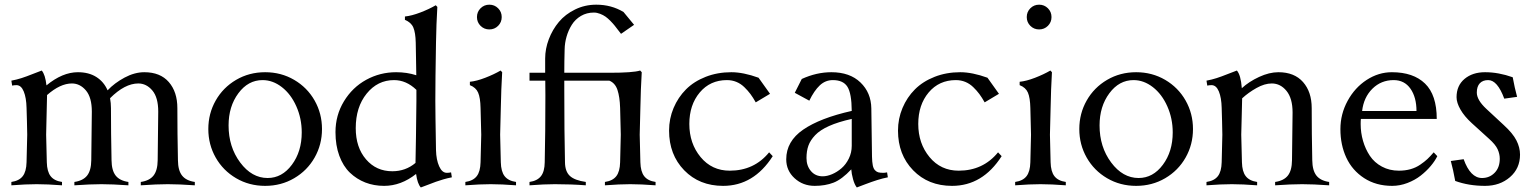

<svg xmlns="http://www.w3.org/2000/svg" viewBox="-20 -804 6654 833"><path d="M161.1 -498Q176.3 -480.5 181.6 -433.6Q251 -490.7 317.9 -490.7Q365.2 -490.7 397.9 -470Q430.7 -449.2 446.8 -412.1Q476.6 -443.8 520.3 -467.3Q564 -490.7 606 -490.7Q675.3 -490.7 712.4 -448Q749.5 -405.3 749.5 -335Q749.5 -225.1 752 -108.9Q752.4 -64.5 770 -42.2Q787.6 -20 825.2 -14.6V0Q755.4 -4.9 708 -4.9Q660.6 -4.9 590.8 0V-14.6Q628.4 -20 646 -42.2Q663.6 -64.5 664.1 -108.9Q666.5 -278.3 666.5 -319.8Q666.5 -381.3 640.9 -411.6Q615.2 -441.9 580.1 -441.9Q521.5 -441.9 457.5 -377.9Q461.4 -356.9 461.4 -335Q461.4 -225.1 463.9 -108.9Q464.4 -64.5 481.9 -42.2Q499.5 -20 537.1 -14.6V0Q467.3 -4.9 419.9 -4.9Q372.6 -4.9 302.7 0V-14.6Q340.3 -20 357.9 -42.2Q375.5 -64.5 376 -108.9Q378.4 -278.8 378.4 -319.8Q378.4 -381.3 352.8 -411.6Q327.1 -441.9 292 -441.9Q241.2 -441.9 184.1 -391.6V-388.2Q184.1 -362.3 182.1 -302.7Q180.2 -243.2 180.2 -219.7Q180.2 -193.8 183.1 -100.1Q184.1 -59.6 199.7 -39.6Q215.3 -19.5 249 -14.6V0Q185.5 -4.9 139.2 -4.9Q92.8 -4.9 29.3 0V-14.6Q63 -19.5 78.6 -39.6Q94.2 -59.6 95.2 -100.1Q98.1 -193.8 98.1 -219.7Q98.1 -242.7 96.9 -277.6Q95.7 -312.5 95.2 -335.9Q94.2 -379.9 83 -407.2Q71.8 -434.6 51.3 -434.6Q41.5 -434.6 32.7 -432.6L29.3 -454.1Q52.7 -458.5 73.2 -465.1Q93.8 -471.7 121.8 -482.9Q149.9 -494.1 161.1 -498Z M915.8 -120.4Q883.8 -176.8 883.8 -244.1Q883.8 -311.5 915.8 -367.9Q947.8 -424.3 1004.4 -457.5Q1061 -490.7 1130.4 -490.7Q1199.7 -490.7 1256.3 -457.5Q1313 -424.3 1345 -367.9Q1377 -311.5 1377 -244.1Q1377 -176.8 1345 -120.4Q1313 -64 1256.3 -30.8Q1199.7 2.4 1130.4 2.4Q1061 2.4 1004.4 -30.8Q947.8 -64 915.8 -120.4ZM1119.1 -456.5Q1056.6 -456.5 1014.2 -399.4Q971.7 -342.3 971.7 -259.8Q971.7 -166.5 1022 -99.1Q1072.3 -31.7 1141.1 -31.7Q1203.6 -31.7 1246.3 -89.1Q1289.1 -146.5 1289.1 -229.5Q1289.1 -290 1265.6 -342.8Q1242.2 -395.5 1202.9 -426Q1163.6 -456.5 1119.1 -456.5Z M1646.5 2.4Q1602.5 2.4 1564.9 -12.2Q1527.3 -26.9 1498 -54.9Q1468.8 -83 1452.1 -128.2Q1435.5 -173.3 1435.5 -230.5Q1435.5 -304.2 1472.2 -364.5Q1508.8 -424.8 1568.8 -457.8Q1628.9 -490.7 1698.7 -490.7Q1745.6 -490.7 1786.1 -477.5Q1785.6 -502.4 1784.9 -551.3Q1784.2 -600.1 1783.7 -619.1Q1782.7 -662.6 1773.2 -684.8Q1763.7 -707 1736.8 -717.8V-732.4Q1766.1 -735.4 1803.7 -749.8Q1841.3 -764.2 1870.6 -781.2L1877.4 -773.9Q1873 -700.7 1871.6 -618.7Q1868.7 -456.1 1868.7 -366.2Q1868.7 -316.9 1871.6 -152.8Q1872.6 -110.8 1885.3 -82.5Q1897.9 -54.2 1918.5 -54.2Q1928.2 -54.2 1937 -56.2L1940.4 -34.7Q1921.9 -31.2 1902.8 -25.6Q1883.8 -20 1871.1 -15.4Q1858.4 -10.7 1837.6 -2.7Q1816.9 5.4 1805.7 9.3Q1791 -6.8 1785.2 -49.3Q1719.7 2.4 1646.5 2.4ZM1784.7 -210Q1786.6 -346.7 1786.6 -366.2V-414.1Q1742.7 -456.5 1689.5 -456.5Q1618.2 -456.5 1570.8 -397.9Q1523.4 -339.4 1523.4 -248Q1523.4 -164.6 1567.9 -112.8Q1612.3 -61 1682.1 -61Q1739.7 -61 1782.7 -97.2V-100.6Z M1999 0V-14.6Q2032.7 -19.5 2048.3 -39.6Q2064 -59.6 2064.9 -100.1Q2067.9 -193.8 2067.9 -219.7Q2067.9 -223.1 2064.9 -335.9Q2064 -379.9 2054.4 -402.1Q2044.9 -424.3 2018.6 -434.6V-449.2Q2047.9 -452.1 2085.2 -466.6Q2122.6 -481 2151.9 -498L2158.7 -490.7Q2154.3 -417.5 2152.8 -335.4Q2149.9 -224.1 2149.9 -219.7Q2149.9 -193.8 2152.8 -100.1Q2153.8 -59.6 2169.4 -39.6Q2185.1 -19.5 2218.8 -14.6V0Q2155.3 -4.9 2108.9 -4.9Q2062.5 -4.9 1999 0ZM2064.9 -691.9Q2049.3 -707.5 2049.3 -730Q2049.3 -752.4 2064.9 -768.1Q2080.6 -783.7 2103 -783.7Q2125.5 -783.7 2141.1 -768.1Q2156.7 -752.4 2156.7 -730Q2156.7 -707.5 2141.1 -691.9Q2125.5 -676.3 2103 -676.3Q2080.6 -676.3 2064.9 -691.9Z M2604.5 0V-14.6Q2638.2 -19.5 2653.8 -39.6Q2669.4 -59.6 2670.4 -100.1Q2673.3 -193.8 2673.3 -219.7Q2673.3 -223.1 2670.4 -335.9Q2668.9 -383.8 2658.9 -413.8Q2648.9 -443.8 2623.5 -454.1H2428.2V-415Q2428.2 -227.1 2431.2 -100.1Q2431.6 -60.1 2452.4 -40.8Q2473.1 -21.5 2521.5 -14.6V0Q2458 -4.9 2387.2 -4.9Q2340.8 -4.9 2277.3 0V-14.6Q2311 -19.5 2326.9 -39.6Q2342.8 -59.6 2343.3 -100.1Q2346.2 -227.1 2346.2 -389.6Q2346.2 -438 2345.7 -454.1H2277.3V-488.3H2345.2V-549.8Q2345.2 -592.3 2361.1 -634Q2377 -675.8 2404.8 -709Q2432.6 -742.2 2475.1 -762.9Q2517.6 -783.7 2566.9 -783.7Q2632.3 -783.7 2685.1 -752L2731 -696.3L2674.3 -657.2Q2671.4 -660.6 2662.4 -672.6Q2653.3 -684.6 2646.7 -692.9Q2640.1 -701.2 2628.7 -712.9Q2617.2 -724.6 2607.2 -731.7Q2597.2 -738.8 2583.5 -744.1Q2569.8 -749.5 2556.6 -749.5Q2525.4 -749.5 2500.5 -734.9Q2475.6 -720.2 2460.7 -696.3Q2445.8 -672.4 2438 -645Q2430.2 -617.7 2429.7 -589.8Q2428.2 -538.6 2428.2 -488.3H2623.5Q2727.5 -488.3 2757.3 -498L2764.2 -490.7Q2759.8 -417.5 2758.3 -335.4Q2755.4 -224.1 2755.4 -219.7Q2755.4 -193.8 2758.3 -100.1Q2759.3 -59.6 2774.9 -39.6Q2790.5 -19.5 2824.2 -14.6V0Q2760.7 -4.9 2714.4 -4.9Q2668 -4.9 2604.5 0Z M3271 -466.8 3320.8 -397 3258.8 -359.9Q3247.1 -380.9 3235.8 -396Q3224.6 -411.1 3209.2 -426Q3193.8 -440.9 3174.8 -448.7Q3155.8 -456.5 3133.8 -456.5Q3061 -456.5 3015.9 -402.8Q2970.7 -349.1 2970.7 -266.1Q2970.7 -181.6 3019.5 -122.6Q3068.4 -63.5 3146 -63.5Q3252 -63.5 3316.9 -143.1L3332.5 -126.5Q3250 2.4 3117.2 2.4Q3014.2 2.4 2948.5 -65.2Q2882.8 -132.8 2882.8 -237.3Q2882.8 -289.1 2902.3 -335.4Q2921.9 -381.8 2956.3 -416.3Q2990.7 -450.7 3041.7 -470.7Q3092.8 -490.7 3152.8 -490.7Q3205.1 -490.7 3271 -466.8Z M3675.3 -171.4V-288.1Q3616.2 -274.9 3576.9 -257.3Q3537.6 -239.7 3516.6 -217.5Q3495.6 -195.3 3487.3 -172.1Q3479 -148.9 3479 -118.2Q3479 -84.5 3498.3 -61.8Q3517.6 -39.1 3549.3 -39.1Q3568.4 -39.1 3590.1 -48.3Q3611.8 -57.6 3630.9 -74Q3649.9 -90.3 3662.6 -116Q3675.3 -141.6 3675.3 -171.4ZM3586.9 -490.7Q3667 -490.7 3713.1 -446.3Q3759.3 -401.9 3760.3 -333.5L3763.2 -124.5Q3763.7 -101.1 3766.6 -86.7Q3769.5 -72.3 3776.4 -65.2Q3783.2 -58.1 3791 -56.2Q3798.8 -54.2 3813 -54.2Q3818.8 -54.2 3828.6 -56.2L3832 -34.7Q3809.6 -30.3 3786.1 -22.9Q3762.7 -15.6 3732.9 -4.2Q3703.1 7.3 3697.3 9.3Q3687.5 -2.9 3680.9 -26.9Q3674.3 -50.8 3673.3 -69.3Q3632.8 -25.9 3596.7 -11.7Q3560.5 2.4 3514.6 2.4Q3463.4 2.4 3427.2 -30.8Q3391.1 -64 3391.1 -112.8Q3391.1 -190.9 3464.6 -241.5Q3538.1 -292 3675.3 -322.8Q3674.8 -398.9 3656.5 -427.7Q3638.2 -456.5 3593.3 -456.5Q3561 -456.5 3536.6 -433.6Q3512.2 -410.6 3491.2 -367.2L3428.2 -401.4L3458.5 -461.4Q3522.5 -490.7 3586.9 -490.7Z M4264.2 -466.8 4314 -397 4252 -359.9Q4240.2 -380.9 4229 -396Q4217.8 -411.1 4202.4 -426Q4187 -440.9 4168 -448.7Q4148.9 -456.5 4127 -456.5Q4054.2 -456.5 4009 -402.8Q3963.9 -349.1 3963.9 -266.1Q3963.9 -181.6 4012.7 -122.6Q4061.5 -63.5 4139.2 -63.5Q4245.1 -63.5 4310.1 -143.1L4325.7 -126.5Q4243.2 2.4 4110.4 2.4Q4007.3 2.4 3941.7 -65.2Q3876 -132.8 3876 -237.3Q3876 -289.1 3895.5 -335.4Q3915 -381.8 3949.5 -416.3Q3983.9 -450.7 4034.9 -470.7Q4085.9 -490.7 4146 -490.7Q4198.2 -490.7 4264.2 -466.8Z M4384.3 0V-14.6Q4418 -19.5 4433.6 -39.6Q4449.2 -59.6 4450.2 -100.1Q4453.1 -193.8 4453.1 -219.7Q4453.1 -223.1 4450.2 -335.9Q4449.2 -379.9 4439.7 -402.1Q4430.2 -424.3 4403.8 -434.6V-449.2Q4433.1 -452.1 4470.5 -466.6Q4507.8 -481 4537.1 -498L4543.9 -490.7Q4539.6 -417.5 4538.1 -335.4Q4535.2 -224.1 4535.2 -219.7Q4535.2 -193.8 4538.1 -100.1Q4539.1 -59.6 4554.7 -39.6Q4570.3 -19.5 4604 -14.6V0Q4540.5 -4.9 4494.1 -4.9Q4447.8 -4.9 4384.3 0ZM4450.2 -691.9Q4434.6 -707.5 4434.6 -730Q4434.6 -752.4 4450.2 -768.1Q4465.8 -783.7 4488.3 -783.7Q4510.7 -783.7 4526.4 -768.1Q4542 -752.4 4542 -730Q4542 -707.5 4526.4 -691.9Q4510.7 -676.3 4488.3 -676.3Q4465.8 -676.3 4450.2 -691.9Z M4694.6 -120.4Q4662.6 -176.8 4662.6 -244.1Q4662.6 -311.5 4694.6 -367.9Q4726.6 -424.3 4783.2 -457.5Q4839.8 -490.7 4909.2 -490.7Q4978.5 -490.7 5035.2 -457.5Q5091.8 -424.3 5123.8 -367.9Q5155.8 -311.5 5155.8 -244.1Q5155.8 -176.8 5123.8 -120.4Q5091.8 -64 5035.2 -30.8Q4978.5 2.4 4909.2 2.4Q4839.8 2.4 4783.2 -30.8Q4726.6 -64 4694.6 -120.4ZM4897.9 -456.5Q4835.4 -456.5 4793 -399.4Q4750.5 -342.3 4750.5 -259.8Q4750.5 -166.5 4800.8 -99.1Q4851.1 -31.7 4919.9 -31.7Q4982.4 -31.7 5025.1 -89.1Q5067.9 -146.5 5067.9 -229.5Q5067.9 -290 5044.4 -342.8Q5021 -395.5 4981.7 -426Q4942.4 -456.5 4897.9 -456.5Z M5346.2 -498Q5363.3 -479 5367.7 -421.4Q5398.4 -449.7 5442.6 -470.2Q5486.8 -490.7 5526.4 -490.7Q5595.7 -490.7 5633.3 -448Q5670.9 -405.3 5670.9 -335Q5670.9 -225.1 5673.3 -108.9Q5673.8 -64.5 5691.4 -42.2Q5709 -20 5746.6 -14.6V0Q5676.8 -4.9 5629.4 -4.9Q5582 -4.9 5512.2 0V-14.6Q5549.8 -20 5567.4 -42.2Q5585 -64.5 5585.4 -108.9Q5587.9 -278.8 5587.9 -315.9Q5587.9 -377.4 5561.5 -409.7Q5535.2 -441.9 5497.6 -441.9Q5466.3 -441.9 5431.2 -422.1Q5396 -402.3 5369.1 -377.4Q5369.1 -354.5 5367.2 -298.6Q5365.2 -242.7 5365.2 -219.7Q5365.2 -193.8 5368.2 -100.1Q5369.1 -59.6 5384.8 -39.6Q5400.4 -19.5 5434.1 -14.6V0Q5370.6 -4.9 5324.2 -4.9Q5277.8 -4.9 5214.4 0V-14.6Q5248 -19.5 5263.7 -39.6Q5279.3 -59.6 5280.3 -100.1Q5283.2 -193.8 5283.2 -219.7Q5283.2 -242.7 5282 -277.6Q5280.8 -312.5 5280.3 -335.9Q5279.3 -379.9 5268.1 -407.2Q5256.8 -434.6 5236.3 -434.6Q5226.6 -434.6 5217.8 -432.6L5214.4 -454.1Q5237.8 -458.5 5258.3 -465.1Q5278.8 -471.7 5306.9 -482.9Q5335 -494.1 5346.2 -498Z M6213.4 -288.1H5884.3Q5883.3 -280.8 5883.3 -266.1Q5883.3 -228 5893.6 -192.6Q5903.8 -157.2 5923.3 -127.9Q5942.9 -98.6 5975.6 -81.1Q6008.3 -63.5 6049.3 -63.5Q6076.7 -63.5 6099.9 -70.1Q6123 -76.7 6141.8 -89.6Q6160.6 -102.5 6172.9 -114Q6185.1 -125.5 6200.2 -143.1L6215.8 -126.5Q6205.6 -105.5 6187 -83.5Q6168.5 -61.5 6143.6 -42Q6118.7 -22.5 6085.9 -10Q6053.2 2.4 6020 2.4Q5950.2 2.4 5898.4 -31.2Q5846.7 -64.9 5821 -120.1Q5795.4 -175.3 5795.4 -243.7Q5795.4 -309.1 5826.7 -366.5Q5857.9 -423.8 5909.4 -457.3Q5960.9 -490.7 6018.6 -490.7Q6111.8 -490.7 6162.6 -441.4Q6213.4 -392.1 6213.4 -288.1ZM5889.6 -322.3H6125.5Q6125.5 -381.8 6099.4 -419.2Q6073.2 -456.5 6026.4 -456.5Q5972.2 -456.5 5934.3 -419.2Q5896.5 -381.8 5889.6 -322.3Z M6409.7 -31.7Q6442.4 -31.7 6464.6 -54.4Q6486.8 -77.1 6486.8 -115.2Q6486.8 -136.2 6477.5 -156.5Q6468.3 -176.8 6440.4 -201.7L6365.7 -269.5Q6333 -299.3 6316.2 -328.9Q6299.3 -358.4 6299.3 -382.3Q6299.3 -432.6 6334 -461.7Q6368.7 -490.7 6422.9 -490.7Q6481.4 -490.7 6543 -468.8Q6551.3 -422.9 6562 -383.8L6506.3 -376Q6476.6 -456.5 6436.5 -456.5Q6413.1 -456.5 6400.1 -442.6Q6387.2 -428.7 6387.2 -402.3Q6387.2 -370.1 6428.7 -331.5L6503.9 -261.7Q6543.5 -225.6 6559.1 -194.8Q6574.7 -164.1 6574.7 -133.3Q6574.7 -73.2 6531 -35.4Q6487.3 2.4 6422.9 2.4Q6352.1 2.4 6293.5 -19Q6284.7 -67.9 6274.4 -105.5L6330.1 -113.3Q6359.4 -31.7 6409.7 -31.7Z"/></svg>

Font: Flanker
Style: Regular
Weight: 400
Designer: Flanker
Foundry: Flanker
Version: Version 2.027